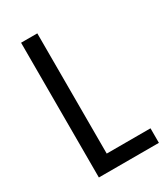

<svg xmlns="http://www.w3.org/2000/svg" viewBox="-178 -798 773 881"><g transform="rotate(-30 208.5 -357.0)"><path d="M80 0H398V-77H166V-714H80Z"/></g></svg>

Font: Noto Sans Lao UI Cond
Style: Regular
Weight: 400
Width: 3
Designer: Monotype Design Team
Foundry: Monotype Imaging Inc.
Version: Version 2.000